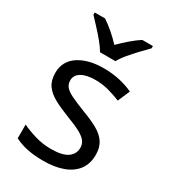

<svg xmlns="http://www.w3.org/2000/svg" viewBox="-189 -861 857 966"><g transform="rotate(30 239.5 -378.0)"><path d="M434 -148Q434 -96 408 -61Q382 -26 334 -8Q286 10 220 10Q164 10 123.5 1Q83 -8 52 -24V-104Q84 -88 129.5 -74.5Q175 -61 222 -61Q289 -61 319 -82.5Q349 -104 349 -140Q349 -160 338 -176Q327 -192 298.5 -208Q270 -224 217 -244Q165 -264 128 -284Q91 -304 71 -332Q51 -360 51 -404Q51 -472 106.5 -509Q162 -546 252 -546Q301 -546 343.5 -536.5Q386 -527 423 -510L393 -440Q359 -454 322 -464Q285 -474 246 -474Q192 -474 163.5 -456.5Q135 -439 135 -409Q135 -387 148 -371.5Q161 -356 191.5 -341.5Q222 -327 273 -307Q324 -288 360 -268Q396 -248 415 -219.5Q434 -191 434 -148ZM194 -606Q181 -629 159 -655.5Q137 -682 113 -708Q89 -734 71 -753V-766H131Q157 -749 185 -725Q213 -701 238 -674Q265 -701 293 -725Q321 -749 347 -766H409V-753Q390 -734 365.5 -708Q341 -682 318.5 -655.5Q296 -629 284 -606Z"/></g></svg>

Font: Noto Sans Meetei Mayek
Style: Regular
Weight: 400
Designer: Monotype Design Team and Neelakash Kshetrimayum
Foundry: Monotype Imaging Inc.
Version: Version 2.002